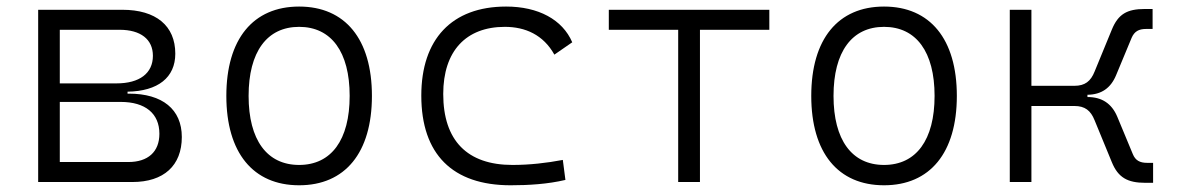

<svg xmlns="http://www.w3.org/2000/svg" viewBox="-20 -547 3556 577"><path d="M94.7 0H377.9C472.2 0 526.4 -49.3 526.4 -135.3C526.4 -218.3 468.3 -265.6 367.2 -265.6H363.3V-271.5C454.6 -272.9 506.8 -314 506.8 -385.7C506.8 -469.7 448.7 -517.6 347.7 -517.6H94.7ZM159.7 -60.1V-240.7H342.8C416.5 -240.7 459 -206.1 459 -145C459 -90.8 424.8 -60.1 365.7 -60.1ZM159.7 -296.4V-457.5H339.4C402.8 -457.5 439.5 -428.7 439.5 -379.4C439.5 -326.7 399.4 -296.4 330.1 -296.4Z M878.9 9.8C1017.1 9.8 1097.7 -87.9 1097.7 -258.8C1097.7 -429.7 1017.1 -527.3 878.9 -527.3C740.7 -527.3 660.2 -429.7 660.2 -258.8C660.2 -87.9 740.7 9.8 878.9 9.8ZM878.9 -51.3C782.2 -51.3 727.1 -126.5 727.1 -258.8C727.1 -391.1 782.2 -466.3 878.9 -466.3C975.6 -466.3 1030.8 -391.1 1030.8 -258.8C1030.8 -126.5 975.6 -51.3 878.9 -51.3Z M1514.6 9.8C1568.4 9.8 1626 6.3 1679.2 -6.3L1671.4 -66.4C1622.6 -57.1 1571.3 -51.3 1520 -51.3C1384.3 -51.3 1312 -124.5 1312 -264.6C1312 -393.6 1380.4 -466.3 1497.1 -466.3C1558.6 -466.3 1612.8 -442.4 1646 -382.8L1699.7 -419.9C1670.4 -488.3 1597.7 -527.3 1501 -527.3C1337.4 -527.3 1246.1 -428.7 1246.1 -259.8C1246.1 -83.5 1339.8 9.8 1514.6 9.8Z M2018.1 0H2083.5V-457.5H2292V-517.6H1809.6V-457.5H2018.1Z M2636.7 9.8C2774.9 9.8 2855.5 -87.9 2855.5 -258.8C2855.5 -429.7 2774.9 -527.3 2636.7 -527.3C2498.5 -527.3 2418 -429.7 2418 -258.8C2418 -87.9 2498.5 9.8 2636.7 9.8ZM2636.7 -51.3C2540 -51.3 2484.9 -126.5 2484.9 -258.8C2484.9 -391.1 2540 -466.3 2636.7 -466.3C2733.4 -466.3 2788.6 -391.1 2788.6 -258.8C2788.6 -126.5 2733.4 -51.3 2636.7 -51.3Z M3014.6 0H3079.6V-228.5H3208.5C3240.7 -228.5 3257.8 -214.8 3269.5 -185.5L3321.3 -59.6C3340.3 -13.2 3368.7 2.4 3421.9 2.4H3445.3V-57.6H3427.7C3405.3 -57.6 3392.1 -64.9 3384.3 -84L3337.4 -196.8C3320.8 -235.8 3291.5 -255.4 3248.5 -255.4H3248V-262.2C3290 -262.7 3317.9 -282.2 3334 -320.8L3380.9 -433.6C3389.2 -452.6 3402.3 -460 3424.3 -460H3443.8V-520H3420.4C3366.7 -520 3340.3 -504.4 3321.3 -458L3269.5 -332C3257.8 -302.7 3240.7 -289.1 3208.5 -289.1H3079.6V-517.6H3014.6Z"/></svg>

Font: Cascadia Code PL Light
Style: Regular
Weight: 300
Monospace: yes
Designer: Aaron Bell
Foundry: Saja Typeworks
Version: Version 2404.023